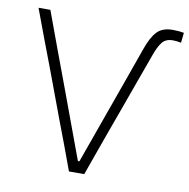

<svg xmlns="http://www.w3.org/2000/svg" viewBox="-80 -799 865 878"><g transform="rotate(10 352.0 -360.0)"><path d="M297 0Q277.5 -53.5 254.8 -114.2Q232 -175 212.5 -226L129 -450Q107 -507 80.5 -577.8Q54 -648.5 30 -713H85Q115 -631.5 149.2 -539Q183.5 -446.5 214 -365L329 -54H336L446 -361.5Q467 -420 489.8 -484Q512.5 -548 534 -608.5Q553.5 -665 578.5 -692.5Q603.5 -720 652.5 -720Q667 -720 680.8 -718.8Q694.5 -717.5 704.5 -715.5L699.5 -668.5Q679.5 -673 661 -673Q628.5 -673 611.8 -652Q595 -631 580 -588Q558.5 -529 535.5 -465Q512.5 -401 490 -339Q467.5 -277 448 -223.5Q429.5 -172.5 408.5 -113.5Q387.5 -54.5 368 0Z"/></g></svg>

Font: Heraclito ExtraLight
Style: Regular
Weight: 200
Designer: Kostas Bartsokas (font) & Cristiano Sobral (main changes)
Foundry: Kostas Bartsokas (font) & Cristiano Sobral (main changes)
Version: Version 1.00;July 8, 2020;FontCreator 13.0.0.2655 64-bit